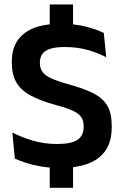

<svg xmlns="http://www.w3.org/2000/svg" viewBox="-20 -762 572 886"><path d="M317 -585.5H209.5V-741.5H317ZM317 104.5H209.5V-64.5H317ZM255 13Q210 13 171.2 6.5Q132.5 0 101.5 -10Q70.5 -20 48.5 -30L37 -150.5Q76 -130 129.2 -113.8Q182.5 -97.5 243.5 -97.5Q308 -97.5 337 -116.5Q366 -135.5 366 -175V-181Q366 -206.5 353.8 -223.2Q341.5 -240 312.5 -252.8Q283.5 -265.5 234 -278.5Q165 -297.5 120.8 -321.5Q76.5 -345.5 55.5 -381.8Q34.5 -418 34.5 -473V-479Q34.5 -562.5 90.8 -607.2Q147 -652 258 -652Q327 -652 376.2 -639.2Q425.5 -626.5 459 -610L470 -498Q432.5 -518 384.5 -531.5Q336.5 -545 279 -545Q236 -545 210.8 -536.5Q185.5 -528 174.8 -512Q164 -496 164 -473.5V-472Q164 -448.5 175.2 -431.5Q186.5 -414.5 216 -400.8Q245.5 -387 299.5 -372Q367.5 -353.5 410.8 -331.5Q454 -309.5 474.8 -274.8Q495.5 -240 495.5 -182V-173Q495.5 -81 435.8 -34Q376 13 255 13Z"/></svg>

Font: Anek Bangla
Style: Semi-bold
Weight: 600
Designer: Sulekha Rajkumar (Bangla), Yesha Goshar (Latin)
Foundry: Ek Type
Version: Version 1.002;March 21, 2022;FontCreator 13.0.0.2683 64-bit